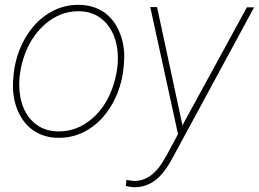

<svg xmlns="http://www.w3.org/2000/svg" viewBox="-20 -558 1067 791"><path d="M39.1 -274.4Q51.3 -348.1 88.4 -408.7Q125.5 -469.2 181.2 -503.7Q236.8 -538.1 302.7 -538.1Q356.4 -538.1 397.9 -514.2Q439.5 -490.2 463.9 -443.1Q488.3 -396 491.7 -338.9Q493.2 -305.7 485.8 -253.9Q473.6 -180.2 436.3 -119.1Q398.9 -58.1 343.5 -24.2Q288.1 9.8 222.7 9.8Q168.5 9.8 127.2 -14.4Q85.9 -38.6 61.3 -85.2Q36.6 -131.8 33.7 -189.9Q31.7 -222.7 39.1 -274.4ZM62 -169.9Q71.8 -99.1 114.3 -57.9Q156.7 -16.6 222.2 -16.6Q298.8 -16.6 360.6 -70.3Q422.4 -124 449.7 -215.3Q472.2 -291 462.9 -358.4Q452.1 -429.2 409.9 -470.5Q367.7 -511.7 303.2 -511.7Q226.6 -511.7 164.6 -457.3Q102.5 -402.8 75.2 -313Q52.7 -238.3 62 -169.9ZM731.9 -41 736.8 -51.3 997.1 -527.8H1026.9L692.9 88.9Q656.7 157.2 619.6 184.8Q582.5 212.4 537.1 213.4Q518.6 213.4 498 208L501 183.1Q525.9 187.5 534.2 187.5Q599.1 187.5 646.5 115.2L666 83L713.4 -5.4L599.1 -528.8H627Z"/></svg>

Font: Roboto Thin
Style: Italic
Weight: 250
Italic angle: -12°
Designer: Google
Version: Version 2.134; 2016